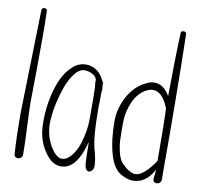

<svg xmlns="http://www.w3.org/2000/svg" viewBox="-85 -870 1027 974"><g transform="rotate(10 428.0 -383.5)"><path d="M41 -235Q41 -102 47 -17Q48 1 66 1Q76 1 83 -5Q90 -11 90 -22Q90 -76 86 -155Q81 -253 81 -288Q81 -306 83 -452Q84 -525 84 -616Q84 -696 82 -760Q82 -772 69 -772Q54 -772 54 -759Q41 -239 41 -235Z M287 -35Q265 -35 243 -62Q221 -89 208 -127Q196 -164 196 -198Q196 -278 231 -385Q250 -442 282 -477Q302 -497 323 -497Q347 -497 367.5 -484.5Q388 -472 388 -453L387 -452V-449Q391 -418 391 -364V-252Q391 -198 371 -132Q358 -91 335 -63Q312 -35 287 -35ZM407 -142Q408 -129 408 -99Q408 -73 410 -37Q411 -11 421 0Q436 12 450 -5Q458 -15 457 -32Q455 -66 444 -104Q425 -163 425 -324Q425 -345 426 -362V-400Q426 -402 427 -403V-405Q427 -410 428 -413V-419Q428 -424 427 -429Q426 -433 426 -438V-446Q426 -455 419 -462Q407 -491 382 -509Q357 -527 327 -527Q289 -527 261 -502Q213 -462 187.5 -379.5Q162 -297 162 -208V-195Q162 -99 220 -31Q250 4 289 4Q369 4 407 -142Z M562 -188Q561 -203 561 -265Q561 -323 583 -374Q605 -425 645 -448Q665 -459 683 -459Q731 -459 763 -379Q767 -298 767 -108Q709 -23 667 -23Q637 -23 595 -66Q579 -84 570.5 -122Q562 -160 562 -188ZM783 -779Q770 -779 770 -767Q764 -632 763 -441Q731 -497 684 -497Q663 -497 644 -487Q586 -461 551.5 -399Q517 -337 517 -267Q517 -172 538 -99Q559 -26 604 -4Q635 12 661 12Q727 12 768 -64Q768 -61 766 -39Q763 -22 763 -14Q763 4 782 4Q791 4 798 -2.5Q805 -9 805 -18Q805 -496 798 -766Q798 -779 783 -779Z"/></g></svg>

Font: Neythal
Style: Regular
Weight: 400
Designer: Tharique Azeez
Foundry: Tharique Azeez
Version: Version 0.44